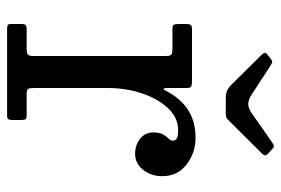

<svg xmlns="http://www.w3.org/2000/svg" viewBox="-145 -645 790 540"><g transform="rotate(90 250.0 -375.0)"><path d="M137.5 -446V-72.5Q137.5 -61.5 133 -58.2Q128.5 -55 117 -55H61.5Q54 -55 50.8 -52.2Q47.5 -49.5 47.5 -41V-9.5Q47.5 -3 51.2 -1.5Q55 0 61.5 0H304.5Q313 0 315.2 -3.2Q317.5 -6.5 317.5 -15.5V-38Q317.5 -47.5 315.8 -51.2Q314 -55 304.5 -55H243.5Q232 -55 229.8 -59.5Q227.5 -64 227.5 -75.5V-283Q227.5 -334.5 242.8 -379.8Q258 -425 284.8 -453Q311.5 -481 345.5 -481Q363.5 -481 369.5 -477.2Q375.5 -473.5 375.5 -466Q375.5 -460 369.8 -454.2Q364 -448.5 358.2 -438.8Q352.5 -429 352.5 -411Q352.5 -388 370.2 -374Q388 -360 413.5 -360Q431 -360 445 -370.2Q459 -380.5 467.2 -397.8Q475.5 -415 475.5 -436Q475.5 -479.5 442.5 -504.8Q409.5 -530 367.5 -530Q335 -530 310.2 -519.8Q285.5 -509.5 267.8 -491.8Q250 -474 238 -451.5Q231.5 -439 229.5 -440Q227.5 -441 227.5 -453.5V-506Q227.5 -515.5 222.8 -517.8Q218 -520 209.5 -520H63.5Q53 -520 50.2 -516.5Q47.5 -513 47.5 -502.5V-484Q47.5 -473 49.5 -469Q51.5 -465 62.5 -465H119.5Q131 -465 134.2 -461.5Q137.5 -458 137.5 -446ZM218.5 -630.5Q225.5 -623.5 233.8 -619.2Q242 -615 257.5 -615H297.5Q309.5 -615 313.2 -618.2Q317 -621.5 322.5 -627L411 -716Q418 -723 416.8 -727Q415.5 -731 408.5 -737.5L403.5 -741.5Q397 -748.5 393.2 -750Q389.5 -751.5 381.5 -746L298.5 -688Q284 -678 272.2 -678.2Q260.5 -678.5 245.5 -688L167.5 -739Q159 -744.5 155.2 -745.5Q151.5 -746.5 143.5 -740L134.5 -733Q127.5 -727.5 128.8 -723.8Q130 -720 136.5 -713.5Z"/></g></svg>

Font: Besley
Style: Regular
Weight: 400
Designer: Owen Earl
Foundry: indestructible type*
Version: Version 4.000